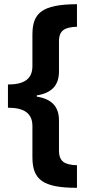

<svg xmlns="http://www.w3.org/2000/svg" viewBox="-20 -737 423 918"><path d="M348 161V53C291 51 262 37 262 -17V-162C262 -227 227 -264 156 -275V-281C227 -292 262 -329 262 -395V-540C262 -595 294 -607 348 -609V-717C179 -716 135 -674 135 -571V-421C135 -359 95 -333 18 -333V-222C96 -222 135 -195 135 -134V14C135 121 183 161 348 161Z"/></svg>

Font: Noto Sans Arabic UI SmCn
Style: Bold
Weight: 700
Width: 4
Designer: Monotype Design Team, Nadine Chahine and Nizar Qandah
Foundry: Monotype Imaging Inc.
Version: Version 2.010